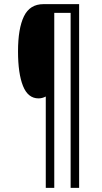

<svg xmlns="http://www.w3.org/2000/svg" viewBox="-20 -780 492 927"><path d="M362 127H321V-718H242V127H201V-314Q184 -305 166 -305Q115 -305 91 -365Q67 -425 67 -532Q67 -642 95.5 -701Q124 -760 190 -760H362Z"/></svg>

Font: Noto Sans Telugu ExtraCondensed Light
Style: Regular
Weight: 300
Width: 2
Designer: Jelle Bosma - Monotype Design Team
Foundry: Monotype Imaging Inc.
Version: Version 2.005; ttfautohint (v1.8.4.7-5d5b)